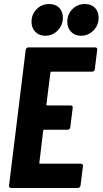

<svg xmlns="http://www.w3.org/2000/svg" viewBox="-20 -936 511 956"><path d="M439 -579H236Q231 -579 231 -574L211 -416Q211 -411 215 -411H332Q337 -411 340 -407.5Q343 -404 342 -399L330 -302Q329 -297 325.5 -293.5Q322 -290 317 -290H201Q195 -290 195 -285L176 -126Q174 -121 180 -121H382Q387 -121 390.5 -117.5Q394 -114 393 -109L381 -12Q380 -7 376.5 -3.5Q373 0 368 0H35Q30 0 27 -3.5Q24 -7 25 -12L108 -688Q109 -693 112.5 -696.5Q116 -700 121 -700H454Q459 -700 462 -696.5Q465 -693 464 -688L452 -591Q451 -586 447.5 -582.5Q444 -579 439 -579ZM315 -827Q315 -865 340.5 -890.5Q366 -916 403 -916Q434 -916 452.5 -897.5Q471 -879 471 -848Q471 -810 445 -784Q419 -758 383 -758Q353 -758 334 -777.5Q315 -797 315 -827ZM137 -827Q137 -865 162.5 -890.5Q188 -916 225 -916Q256 -916 274.5 -897.5Q293 -879 293 -848Q293 -810 267 -784Q241 -758 205 -758Q175 -758 156 -777.5Q137 -797 137 -827Z"/></svg>

Font: Barlow Condensed
Style: Bold Italic
Weight: 700
Width: 3
Italic angle: -7°
Designer: Jeremy Tribby
Foundry: Tribby Type
Version: Version 1.408